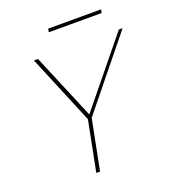

<svg xmlns="http://www.w3.org/2000/svg" viewBox="-150 -948 940 1058"><g transform="rotate(-20 320.5 -419.0)"><path d="M619 -700H641L312 -294L254 0H232L290 -294L121 -700H145L306 -316ZM255 -838H565L561 -818H251Z"/></g></svg>

Font: Albert Sans Thin
Style: Italic
Weight: 250
Italic angle: -11.25°
Designer: Andreas Rasmussen
Foundry: a.Foundry
Version: Version 1.025